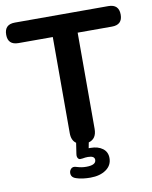

<svg xmlns="http://www.w3.org/2000/svg" viewBox="-100 -776 824 1042"><g transform="rotate(-10 312.5 -255.0)"><path d="M313 195Q293 195 272.5 192.5Q252 190 235 184Q213 177 209.5 160Q206 143 217 130Q228 117 250 125Q263 129 275 131Q287 133 301 133Q355 133 355 104Q355 82 318 82Q304 82 289 85Q281 86 275.5 86Q270 86 266 82Q257 73 260 55L269 -5Q244 -22 244 -62V-592H55Q-3 -592 -3 -648Q-3 -705 55 -705H570Q628 -705 628 -648Q628 -592 570 -592H381V-62Q381 -7 337 5L331 36H341Q382 36 407.5 55Q433 74 433 108Q433 148 399.5 171.5Q366 195 313 195Z"/></g></svg>

Font: Chiron GoRound TC SB
Style: Regular
Weight: 500
Designer: Ryoko NISHIZUKA 西塚涼子 (kana, bopomofo & ideographs); Paul D. Hunt (Latin, Greek & Cyrillic); Sandoll Communications 산돌커뮤니
Foundry: Adobe
Version: Version 1.000;hotconv 1.1.1;makeotfexe 2.6.0